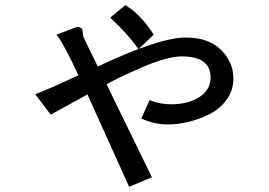

<svg xmlns="http://www.w3.org/2000/svg" viewBox="-20 -590 1040 742"><path d="M574 -456 515 -400Q474 -459 406 -522L464 -570Q523 -536 574 -456ZM698 -445Q786 -445 834 -397.5Q882 -350 882 -286Q882 -241 856 -205Q830 -169 790 -149Q750 -129 708.5 -119Q667 -109 628 -109Q577 -109 526 -132L558 -203Q597 -187 640 -187Q709 -187 751.5 -215.5Q794 -244 794 -290Q794 -372 683 -372Q627 -372 530.5 -330.5Q434 -289 392 -264L567 95L479 132L318 -225L176 -147L116 -226Q159 -241 283 -299Q230 -413 205 -447L198 -456L270 -483Q277 -486 282 -486Q282 -486 283.5 -485.5Q285 -485 286 -485L297 -479Q299 -474 302 -449Q302 -446 358 -333Q595 -445 698 -445Z"/></svg>

Font: cwTeXHei
Style: Medium
Weight: 500
Version: Version 1.17